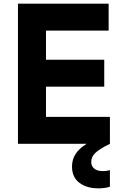

<svg xmlns="http://www.w3.org/2000/svg" viewBox="-20 -785 682 1048"><path d="M78 -765H573V-618H231V-459H549V-312H231V-147H580V0Q523 28 500.5 49.5Q478 71 478 99Q478 122 494.5 135.5Q511 149 542 149Q560 149 580 144V234Q556 243 516 243Q453 243 413 212.5Q373 182 373 124Q373 86 392.5 55.5Q412 25 453 0H78Z"/></svg>

Font: Application
Style: Bold
Weight: 700
Designer: Wei Huang
Foundry: Wei Huang
Version: Version 0.012